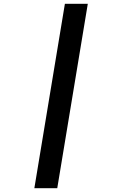

<svg xmlns="http://www.w3.org/2000/svg" viewBox="-20 -843 640 1006"><path d="M160 143 320 -823H440L280 143Z"/></svg>

Font: Iosevka Etoile
Style: Bold Italic
Weight: 700
Italic angle: -9°
Designer: Belleve Invis
Foundry: Belleve Invis
Version: Version 28.1.0; ttfautohint (v1.8.4)